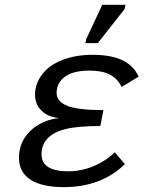

<svg xmlns="http://www.w3.org/2000/svg" viewBox="-20 -765 640 795"><path d="M262.7 -55.7Q315.4 -55.7 366 -76.4Q416.5 -97.2 455.1 -134.3L497.1 -85.4Q399.4 9.8 244.1 9.8Q153.3 9.8 106 -21.2Q58.6 -52.2 58.6 -111.3Q58.6 -157.2 80.8 -192.4Q103 -227.5 140.9 -249.5Q178.7 -271.5 221.7 -275.4V-276.4Q177.2 -281.2 151.1 -307.6Q125 -334 125 -373Q125 -418 154.5 -457Q184.1 -496.1 239.3 -517.1Q294.4 -538.1 363.8 -538.1Q436 -538.1 483.6 -517.1Q531.2 -496.1 554.2 -447.8L483.4 -404.8Q467.3 -439.5 435.1 -456.1Q402.8 -472.7 351.6 -472.7Q282.7 -472.7 248.5 -447Q214.4 -421.4 214.4 -380.4Q214.4 -344.2 259 -326.7Q303.7 -309.1 408.2 -309.1L395.5 -243.2Q301.8 -243.2 252 -230.7Q202.1 -218.3 177 -191.9Q151.9 -165.5 151.9 -126.5Q151.9 -55.7 262.7 -55.7ZM333.5 -586.4 336.9 -602.5 403.3 -745.1H499.5L495.6 -727.1L384.8 -586.4Z"/></svg>

Font: Cousine
Style: Italic
Weight: 400
Italic angle: -12°
Monospace: yes
Designer: Steve Matteson
Foundry: Monotype Imaging Inc.
Version: Version 1.21